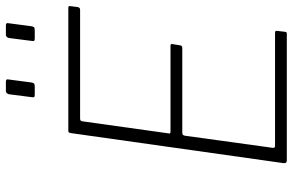

<svg xmlns="http://www.w3.org/2000/svg" viewBox="-191 -803 994 652"><g transform="rotate(-90 306.0 -477.0)"><path d="M362 -944 352 -868Q351 -861 348.5 -858.5Q346 -856 338 -856H311Q304 -856 302.5 -858Q301 -860 302 -866L312 -944Q315 -954 323 -954H355Q365 -954 362 -944ZM553 -944 543 -868Q542 -861 539.5 -858.5Q537 -856 529 -856H502Q495 -856 493.5 -858Q492 -860 493 -866L503 -944Q506 -954 514 -954H546Q556 -954 553 -944ZM180 -733Q181 -739 182.5 -740.5Q184 -742 189 -742H606Q613 -742 611 -734L608 -710Q607 -706 605 -704Q603 -702 598 -702H230Q225 -702 223 -700.5Q221 -699 220 -694L179 -401Q178 -398 179.5 -396.5Q181 -395 185 -395H477Q481 -395 482 -393Q483 -391 482 -387L478 -362Q477 -355 469 -355H181Q172 -355 171 -345L130 -48Q129 -40 136 -40H519Q524 -40 526 -38.5Q528 -37 527 -32L524 -6Q523 -2 522 -1Q521 0 517 0H87Q77 0 78 -11L180 -733Z"/></g></svg>

Font: Libre Franklin Thin
Style: Italic
Weight: 100
Italic angle: -8°
Designer: Pablo Impallari, Rodrigo Fuenzalida, Nhung Nguyen
Foundry: Impallari Type
Version: Version 3.000